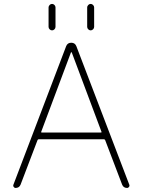

<svg xmlns="http://www.w3.org/2000/svg" viewBox="-20 -971 713 971"><path d="M511.7 -262.7Q509.8 -266.6 505.9 -266.6H175.8Q171.9 -266.6 169.9 -262.7L84 -37.1Q77.1 -20.5 58.6 -20.5Q52.7 -20.5 48.8 -26.4Q46.9 -29.3 46.9 -33.2Q46.9 -35.2 47.9 -37.1L314.5 -737.3Q321.3 -754.9 340.3 -754.9Q359.4 -754.9 366.2 -737.3L633.8 -37.1Q634.8 -35.2 634.8 -33.2Q634.8 -29.3 632.8 -26.4Q628.9 -20.5 623 -20.5Q604.5 -20.5 597.7 -37.1ZM225.6 -835V-933.6Q225.6 -940.4 231 -945.8Q236.3 -951.2 243.2 -951.2Q250 -951.2 255.4 -945.8Q260.7 -940.4 260.7 -933.6V-835Q260.7 -828.1 255.4 -822.8Q250 -817.4 243.2 -817.4Q236.3 -817.4 231 -822.8Q225.6 -828.1 225.6 -835ZM420.9 -835V-933.6Q420.9 -940.4 426.3 -945.8Q431.6 -951.2 438.5 -951.2Q445.3 -951.2 450.7 -945.8Q456.1 -940.4 456.1 -933.6V-835Q456.1 -828.1 450.7 -822.8Q445.3 -817.4 438.5 -817.4Q431.6 -817.4 426.3 -822.8Q420.9 -828.1 420.9 -835ZM342.8 -706.1Q341.8 -707 340.8 -707Q339.8 -707 338.9 -706.1L188.5 -304.7Q186.5 -300.8 191.4 -300.8H490.2Q495.1 -300.8 493.2 -304.7Z"/></svg>

Font: Gen Jyuu Gothic ExtraLight
Style: Regular
Weight: 100
Designer: [Source Han Sans]
Ryoko NISHIZUKA  (kana & ideographs); Paul D. Hunt (Latin, Greek & Cyrillic); Wenlong ZHANG  (bopomofo
Version: Version 1.002.20150607